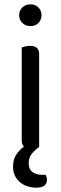

<svg xmlns="http://www.w3.org/2000/svg" viewBox="-20 -678 281 883"><path d="M160 -2Q140 12 126 29.5Q112 47 112 73Q112 100 129 113Q146 126 175 126H190Q196 138 196 149Q196 165 185 175Q174 185 147 185Q125 185 105.5 178.5Q86 172 71.5 159.5Q57 147 48.5 129.5Q40 112 40 89Q40 54 55.5 32Q71 10 90 -4Q80 -13 80 -31V-460Q85 -462 95.5 -464.5Q106 -467 118 -467Q160 -467 160 -430ZM68 -608Q68 -629 82.5 -643.5Q97 -658 120 -658Q143 -658 157 -643.5Q171 -629 171 -608Q171 -587 157 -572.5Q143 -558 120 -558Q97 -558 82.5 -572.5Q68 -587 68 -608Z"/></svg>

Font: Baloo Thambi 2
Style: Regular
Weight: 400
Designer: Aadarsh Rajan and Ek Type
Foundry: Ek Type
Version: Version 1.640;hotconv 1.0.111;makeotfexe 2.5.65597; ttfautoh